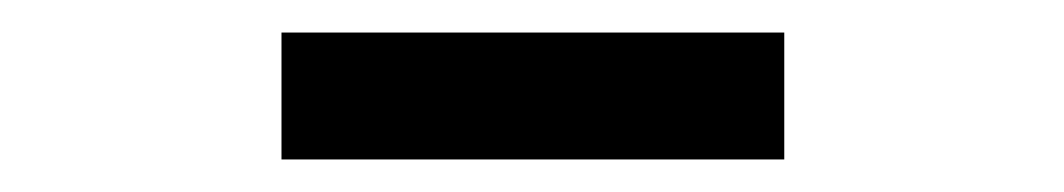

<svg xmlns="http://www.w3.org/2000/svg" viewBox="-20 -770 654 118"><path d="M153 -750V-672H462V-750Z"/></svg>

Font: Spoqa Han Sans Neo Medium
Style: Regular
Weight: 500
Designer: [Spoqa Han Sans Neo] Dong-huui Kim ___ Younghwa Kang ___ Yujin Lee ___ [Noto Sans] Ryoko NISHIZUKA ____ (kana & ideograp
Foundry: Spoqa (http://www.spoqa-han-sans.com)
Version: Version 1.100;hotconv 1.0.109;makeotfexe 2.5.65596